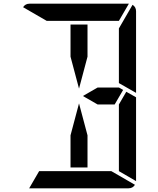

<svg xmlns="http://www.w3.org/2000/svg" viewBox="-20 -1020 856 1040"><path d="M362 -713V-887H454V-713L408 -540ZM624 -546 647 -533 601 -454H509L429 -500L509 -546ZM664 -523 717 -493V-41Q717 -41 717 -39L624 -93V-95V-103V-113V-218V-454ZM454 -287V-113H362V-287L408 -460ZM698 -994Q717 -982 717 -959V-517L624 -570V-607V-782V-866ZM233 -907 105 -981Q117 -1000 140 -1000H676Q676 -1000 678 -1000L624 -907H621H590H454H362ZM583 -93 711 -19Q699 0 676 0H140Q140 0 138 0L192 -93H195H226H362H454Z"/></svg>

Font: DSEG14 Modern
Style: Regular
Weight: 400
Designer: Keshikan(Twitter:@keshinomi_88pro)
Version: Version 0.46